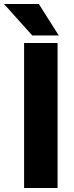

<svg xmlns="http://www.w3.org/2000/svg" viewBox="-61 -944 370 964"><path d="M-41 -924H134L234 -766H101ZM60 -728H228V0H60Z"/></svg>

Font: Freesentation 9 Black
Style: Regular
Weight: 900
Designer: glyphs from Roboto by Christian Robertson / Hangul glyphs from Noto Sans CJK(Source Han Sans) by Jang Soo-young and Kang
Foundry: PT&
Version: Version 2.001